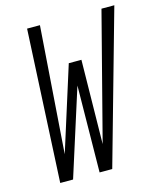

<svg xmlns="http://www.w3.org/2000/svg" viewBox="-111 -815 747 895"><g transform="rotate(-15 263.0 -367.5)"><path d="M68 0 105 -735H167L123 -124L251 -529H312L306 -124L464 -735H526L319 0H258L263 -418L130 0Z"/></g></svg>

Font: Iosevka SS04 Light
Style: Italic
Weight: 300
Italic angle: -9°
Monospace: yes
Designer: Belleve Invis
Foundry: Belleve Invis
Version: Version 19.0.0; ttfautohint (v1.8.4)